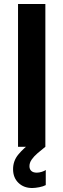

<svg xmlns="http://www.w3.org/2000/svg" viewBox="-20 -740 320 968"><path d="M70.9 0V-719.7H208.7V0ZM142.2 207.9Q100 207.9 73 181.9Q45.9 155.8 45.9 112.9Q45.9 71.3 72.1 39.4Q98.2 7.5 141.7 -24.7L208.7 0Q187.4 16.8 169.1 32.7Q150.8 48.5 139.7 64.5Q128.5 80.6 128.5 97.9Q128.5 113.3 138 121.9Q147.4 130.5 165.6 130.5Q177.2 130.5 190.7 126.3Q204.2 122.1 210.7 116.9V193.2Q198.5 199.9 177.9 203.9Q157.2 207.9 142.2 207.9Z"/></svg>

Font: Reddit Sans Condensed
Style: Regular
Weight: 400
Designer: Stephen Hutchings
Foundry: Reddit
Version: Version 1.014